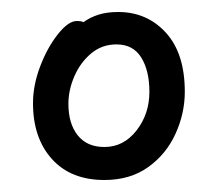

<svg xmlns="http://www.w3.org/2000/svg" viewBox="-20 -768 360 320"><path d="M119 -731Q130 -739 144 -743.5Q158 -748 177 -748Q225 -748 256.5 -713.5Q288 -679 288 -615Q288 -579 272.5 -545Q257 -511 227 -489.5Q197 -468 154 -468Q98 -468 66.5 -503Q35 -538 35 -596Q35 -626 47 -657.5Q59 -689 76.5 -711Q94 -733 108 -733Q116 -733 119 -731ZM154 -523Q186 -523 207.5 -550.5Q229 -578 229 -615Q229 -650 215.5 -672Q202 -694 174 -694Q150 -694 132 -679Q114 -664 104 -641Q94 -618 94 -595Q94 -562 109.5 -542.5Q125 -523 154 -523Z"/></svg>

Font: QiushuiShotai
Style: Regular
Weight: 600
Designer: Fontworks Inc.
Foundry: Fontworks Inc.
Version: Version 1.250